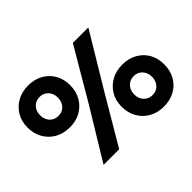

<svg xmlns="http://www.w3.org/2000/svg" viewBox="-142 -973 1245 1245"><g transform="rotate(-45 480.5 -350.0)"><path d="M200 0 415 -354 618 -700H760L537 -329L343 0ZM218 -326Q160 -326 116.5 -350.5Q73 -375 47.5 -418.5Q22 -462 22 -519Q22 -576 47.5 -618.5Q73 -661 116.5 -685.5Q160 -710 218 -710Q275 -710 318.5 -685.5Q362 -661 387 -618.5Q412 -576 412 -519Q412 -462 387 -418.5Q362 -375 318.5 -350.5Q275 -326 218 -326ZM218 -431Q242 -431 260 -442Q278 -453 288.5 -473Q299 -493 299 -518Q299 -556 276 -580.5Q253 -605 218 -605Q182 -605 159 -580.5Q136 -556 136 -518Q136 -493 146.5 -473Q157 -453 175.5 -442Q194 -431 218 -431ZM745 10Q687 10 643.5 -14.5Q600 -39 574.5 -82.5Q549 -126 549 -183Q549 -240 574.5 -282.5Q600 -325 643.5 -349.5Q687 -374 745 -374Q802 -374 846 -349.5Q890 -325 914.5 -282.5Q939 -240 939 -183Q939 -126 914.5 -82.5Q890 -39 846 -14.5Q802 10 745 10ZM745 -95Q769 -95 787 -106Q805 -117 815.5 -137Q826 -157 826 -182Q826 -220 803 -244.5Q780 -269 745 -269Q709 -269 686 -244.5Q663 -220 663 -182Q663 -144 686 -119.5Q709 -95 745 -95Z"/></g></svg>

Font: SUSE Thin
Style: Bold
Weight: 700
Version: Version 1.000